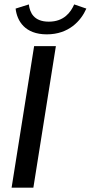

<svg xmlns="http://www.w3.org/2000/svg" viewBox="-20 -862 417 882"><path d="M51.7 -822.5C58.3 -765.8 94.2 -704.2 195 -704.2C295.8 -704.2 351.7 -765.8 376.7 -822.5L320.8 -841.7C305 -805.8 274.2 -762.5 204.2 -762.5C134.2 -762.5 116.7 -805.8 112.5 -841.7ZM33.3 0H133.3L236.7 -650H136.7Z"/></svg>

Font: Boon Medium
Style: Italic
Weight: 500
Italic angle: -9°
Designer: Sungsit Sawaiwan
Foundry: FontUni
Version: Version 3.0